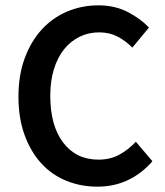

<svg xmlns="http://www.w3.org/2000/svg" viewBox="-20 -686 616 718"><path d="M344 12Q282 12 228 -10Q174 -32 134.5 -75Q95 -118 72 -181Q49 -244 49 -325Q49 -405 72.5 -468.5Q96 -532 136.5 -576Q177 -620 231.5 -643Q286 -666 348 -666Q410 -666 458 -641Q506 -616 537 -583L475 -508Q449 -534 419 -549.5Q389 -565 351 -565Q311 -565 277.5 -548.5Q244 -532 219.5 -501.5Q195 -471 181.5 -427Q168 -383 168 -328Q168 -216 216.5 -152.5Q265 -89 348 -89Q392 -89 426 -107.5Q460 -126 488 -156L550 -83Q510 -37 458.5 -12.5Q407 12 344 12Z"/></svg>

Font: TypoPRO Source Sans Pro
Style: Regular
Weight: 600
Designer: Paul D. Hunt
Foundry: Adobe Systems Incorporated
Version: Version 2.020;PS 2.000;hotconv 1.0.86;makeotf.lib2.5.63406